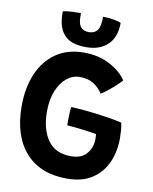

<svg xmlns="http://www.w3.org/2000/svg" viewBox="-97 -952 832 1047"><g transform="rotate(10 319.0 -428.0)"><path d="M346 24Q196.5 24 115.8 -68Q35 -160 35 -323Q35 -424.5 68.2 -502.5Q101.5 -580.5 165.2 -624.8Q229 -669 320.5 -669Q399.5 -669 462 -636.8Q524.5 -604.5 556.5 -556.5Q548.5 -547 530.2 -529.8Q512 -512.5 489.8 -494.5Q467.5 -476.5 447.5 -464Q426 -497 396 -515.5Q366 -534 320 -534Q281 -534 248.2 -507.5Q215.5 -481 195.8 -432.5Q176 -384 176 -318Q176 -220 217.8 -160Q259.5 -100 347 -100Q406 -100 434.2 -134.8Q462.5 -169.5 462.5 -215Q462.5 -230.5 461 -242.5Q451.5 -244.5 430.8 -247.8Q410 -251 384.8 -254Q359.5 -257 336 -259.5Q312.5 -262 298 -262.5Q297.5 -274.5 298 -294Q298.5 -313.5 299.2 -332.8Q300 -352 301.5 -364.5Q337.5 -363.5 389.5 -358.2Q441.5 -353 494.2 -345.2Q547 -337.5 585.5 -328Q590 -308.5 591.8 -285.5Q593.5 -262.5 593.5 -243Q593.5 -169 566.8 -108.5Q540 -48 485.2 -12Q430.5 24 346 24ZM488 -863.5Q488 -783.5 444 -741.8Q400 -700 326 -700Q251.5 -700 214.5 -730.5Q177.5 -761 169 -820.5Q167 -832 166.5 -844.5Q166 -857 166 -870Q183.5 -875.5 214.2 -876.8Q245 -878 265.5 -878Q265.5 -864 266 -851.5Q266.5 -839 268.5 -829Q277.5 -783.5 325.5 -783.5Q357 -783.5 372.5 -804.2Q388 -825 388 -879.5Q420 -879.5 447 -874.5Q474 -869.5 488 -863.5Z"/></g></svg>

Font: Grandstander SemiBold
Style: Regular
Weight: 600
Designer: Tyler Finck
Foundry: Etcetera Type Co
Version: Version 1.200; ttfautohint (v1.8.3)